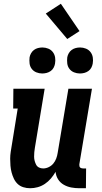

<svg xmlns="http://www.w3.org/2000/svg" viewBox="-20 -991 540 1019"><path d="M140 8Q121 8 103.5 2.5Q86 -3 73.5 -15Q61 -27 53.5 -43Q46 -59 41.5 -76Q37 -93 35.5 -111.5Q34 -130 34 -148.5Q34 -167 37 -186Q40 -205 43 -223L74 -415H50L51 -520H217L165 -206Q163 -195 162 -183Q161 -171 161 -159.5Q161 -148 164 -137Q167 -126 172 -116.5Q177 -107 187 -102Q197 -97 209 -97Q224 -97 238.5 -104Q253 -111 263 -123Q273 -135 278.5 -150Q284 -165 286 -179L343 -520H468L401 -119Q401 -114 401.5 -110Q402 -106 404.5 -103Q407 -100 411.5 -98.5Q416 -97 420 -97H437L436 8H402Q379 8 358 4Q337 0 318.5 -10.5Q300 -21 288.5 -39Q277 -57 275 -79Q264 -60 250 -43.5Q236 -27 218 -15Q200 -3 180 2.5Q160 8 140 8ZM404 -601Q388 -601 373 -607Q358 -613 348.5 -625.5Q339 -638 337 -654Q335 -670 337 -687Q339 -698 345 -708.5Q351 -719 360.5 -726Q370 -733 381.5 -736Q393 -739 405 -739Q421 -739 436 -733Q451 -727 460.5 -714.5Q470 -702 472.5 -686Q475 -670 472 -653Q470 -642 464.5 -631.5Q459 -621 449 -614Q439 -607 427.5 -604Q416 -601 404 -601ZM204 -601Q188 -601 173 -607Q158 -613 148.5 -625.5Q139 -638 137 -654Q135 -670 137 -687Q139 -698 145 -708.5Q151 -719 160.5 -726Q170 -733 181.5 -736Q193 -739 205 -739Q221 -739 236 -733Q251 -727 260.5 -714.5Q270 -702 272.5 -686Q275 -670 272 -653Q270 -642 264.5 -631.5Q259 -621 249 -614Q239 -607 227.5 -604Q216 -601 204 -601ZM337 -784 223 -919 303 -971 402 -826Z"/></svg>

Font: Iosevka Curly Slab Extrabold
Style: Italic
Weight: 800
Italic angle: -9°
Monospace: yes
Designer: Belleve Invis
Foundry: Belleve Invis
Version: Version 22.1.2; ttfautohint (v1.8.4)